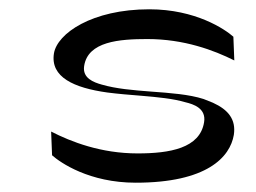

<svg xmlns="http://www.w3.org/2000/svg" viewBox="-20 -432 550 413"><path d="M284 -226C319 -223 352 -220 379 -212C396 -208 424 -199 419 -169C410 -113 345 -102 276 -102C197 -102 133 -127 90 -149L92 -98C110 -82 172 -39 272 -39C425 -39 475 -94 483 -142C488 -175 471 -196 438 -211C431 -214 426 -216 418 -219C387 -229 346 -232 305 -235C266 -238 230 -241 199 -250C181 -255 157 -264 161 -290C169 -343 237 -348 297 -348C376 -348 440 -324 484 -302L482 -353C464 -369 401 -412 301 -412C178 -412 103 -360 96 -317C88 -266 139 -243 211 -233C234 -230 259 -228 284 -226Z"/></svg>

Font: Charger Static
Style: 2Obl
Weight: 1000
Designer: Jasper
Foundry: KineticPlasma Fonts/Cannot Into Space Fonts
Version: Version 1.1